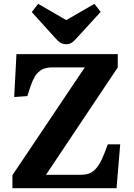

<svg xmlns="http://www.w3.org/2000/svg" viewBox="-20 -983 701 1003"><path d="M326.2 -752Q310.5 -752 297.6 -758.8Q284.7 -765.6 267.1 -786.1L146 -919.9L179.2 -962.9L326.2 -877.9L473.1 -962.9L505.9 -920.9L379.9 -783.2Q364.3 -765.6 352.8 -758.8Q341.3 -752 326.2 -752ZM44.9 0V-67.9L422.9 -630.9H252.9Q239.3 -630.9 227.5 -628.7Q215.8 -626.5 206.5 -623.3Q197.3 -620.1 189 -613Q180.7 -606 174.6 -600.3Q168.5 -594.7 162.1 -582.8Q155.8 -570.8 151.6 -562.7Q147.5 -554.7 141.8 -538.3Q136.2 -522 132.8 -511.7Q129.4 -501.5 123 -481L54.2 -476.1L65.9 -700.2H595.2V-630.9L220.2 -69.8H397Q424.8 -69.8 442.9 -75.7Q460.9 -81.5 478.3 -99.1Q495.6 -116.7 510.3 -147.2Q524.9 -177.7 543 -229H607.9L588.9 0Z"/></svg>

Font: Literata Book
Style: Bold
Weight: 700
Designer: Latin by Veronika Burian and Jose Scaglione. Greek by Irene Vlachou. Cyrillic by Vera Evstafieva
Foundry: TypeTogether
Version: Version 2.003;PS 002.003;hotconv 1.0.88;makeotf.lib2.5.64775